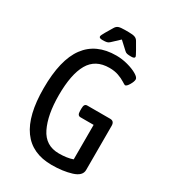

<svg xmlns="http://www.w3.org/2000/svg" viewBox="-205 -962 963 1075"><g transform="rotate(30 276.0 -424.0)"><path d="M484 -352V-66Q484 -28 429 -11Q374 6 302 6Q49 6 49 -344Q49 -528 115 -617Q181 -706 311 -706Q348 -706 385 -696Q422 -686 446.5 -671.5Q471 -657 471 -644Q471 -630 458 -608Q445 -586 435 -586Q432 -586 414 -597.5Q396 -609 370.5 -618Q345 -627 312 -627Q222 -627 182 -557.5Q142 -488 142 -353Q142 -226 180 -148Q218 -70 305 -70Q358 -70 394 -83V-306H309Q299 -306 294 -313Q289 -320 289 -336V-352Q289 -368 294 -375Q299 -382 309 -382H457Q484 -382 484 -352ZM177 -753Q177 -760 191 -784L219 -831Q227 -845 239.5 -849.5Q252 -854 279 -854H305Q332 -854 345 -849Q358 -844 365 -831L391 -786Q407 -758 407 -753Q407 -742 385 -742Q367 -742 358 -744Q349 -746 342 -753L292 -799L245 -755Q237 -747 227.5 -744.5Q218 -742 199 -742Q177 -742 177 -753Z"/></g></svg>

Font: Asap Condensed
Style: Regular
Weight: 400
Designer: Pablo Cosgaya
Foundry: Omnibus-Type
Version: Version 1.010; ttfautohint (v1.8)